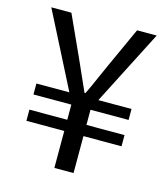

<svg xmlns="http://www.w3.org/2000/svg" viewBox="-99 -716 694 794"><g transform="rotate(15 248.5 -319.0)"><path d="M452.1 -317.9V-271H289.1V-206.1H452.1V-158.2H289.1V0H207V-158.2H44.9V-206.1H207V-271H44.9V-317.9H186L22.9 -638.2H108.9L187 -466.8Q202.1 -433.6 216.6 -400.4Q231 -367.2 247.1 -332H251Q268.1 -367.2 282.5 -400.6Q296.9 -434.1 312 -466.8L390.1 -638.2H474.1L310.1 -317.9Z"/></g></svg>

Font: SourceSansPro-Regular
Style: Regular
Weight: 400
Designer: Paul D. Hunt
Foundry: Adobe Systems Incorporated
Version: Version 1.050;PS Version 1.000;hotconv 1.0.70;makeotf.lib2.5